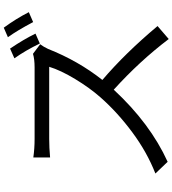

<svg xmlns="http://www.w3.org/2000/svg" viewBox="33 -922 934 1040"><g transform="rotate(-90 500.0 -402.0)"><path d="M837.9 -676.8 784.2 -653.3Q747.1 -730.5 704.1 -791L756.8 -814.5Q807.6 -739.3 837.9 -676.8ZM728.5 -690.4 780.3 -651.4Q765.6 -631.8 754.9 -608.4Q690.4 -445.3 586.9 -314.5Q732.4 -190.4 878.9 -15.6L808.6 44.9Q688.5 -113.3 534.2 -252.9Q351.6 -55.7 143.6 39.1L80.1 -27.3Q195.3 -72.3 302.7 -151.9Q410.2 -231.4 492.2 -324.2Q543.9 -382.8 591.8 -461.9Q639.6 -541 658.2 -602.5H267.6Q220.7 -602.5 167 -597.7V-688.5Q214.8 -681.6 267.6 -681.6H654.3Q700.2 -681.6 728.5 -690.4ZM818.4 -826.2 870.1 -848.6Q919.9 -780.3 954.1 -712.9L900.4 -689.5Q854.5 -776.4 818.4 -826.2Z"/></g></svg>

Font: Gen Shin Gothic Regular
Style: Regular
Weight: 400
Designer: [Source Han Sans]
Ryoko NISHIZUKA  (kana & ideographs); Paul D. Hunt (Latin, Greek & Cyrillic); Wenlong ZHANG  (bopomofo
Version: Version 1.002.20150607